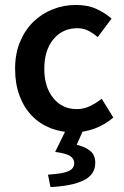

<svg xmlns="http://www.w3.org/2000/svg" viewBox="-20 -523 502 776"><path d="M278 12Q228 12 184.5 -5Q141 -22 109 -55Q77 -88 59 -136Q41 -184 41 -245Q41 -306 61 -354Q81 -402 115 -435Q149 -468 193.5 -485.5Q238 -503 287 -503Q335 -503 369.5 -487Q404 -471 431 -448L375 -373Q355 -390 335.5 -399.5Q316 -409 293 -409Q233 -409 196 -364.5Q159 -320 159 -245Q159 -171 195.5 -126.5Q232 -82 290 -82Q319 -82 344.5 -94.5Q370 -107 391 -124L438 -48Q403 -18 361.5 -3Q320 12 278 12ZM184 233 174 183Q235 179 257.5 168.5Q280 158 280 136Q280 119 264 108Q248 97 203 91L249 -3H319L290 62Q326 71 345.5 87.5Q365 104 365 135Q365 183 318 206Q271 229 184 233Z"/></svg>

Font: Processing Sans Pro Semibold
Style: Regular
Weight: 600
Designer: Paul D. Hunt
Foundry: Adobe Systems Incorporated
Version: Version 2.020;PS 2.000;hotconv 1.0.86;makeotf.lib2.5.63406